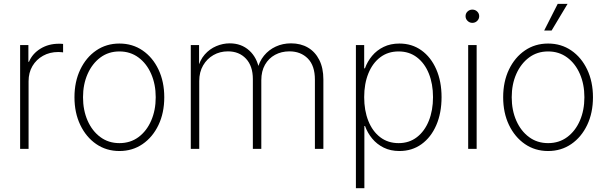

<svg xmlns="http://www.w3.org/2000/svg" viewBox="-20 -773 3152 997"><path d="M84.5 0V-539.1H127.4V-452.1H130.4Q148.4 -494.6 190.2 -520.3Q231.9 -545.9 285.6 -545.9Q292 -545.9 297.1 -545.7Q302.2 -545.4 307.6 -544.9V-501Q304.2 -501.5 297.6 -502.2Q291 -502.9 282.2 -502.9Q238.3 -502.9 203.4 -483.4Q168.5 -463.9 148.4 -429.9Q128.4 -396 128.4 -351.1V0Z M600.1 11.2Q532.2 11.2 479.7 -24.9Q427.2 -61 397 -124Q366.7 -187 366.7 -268.1Q366.7 -349.1 397 -412.1Q427.2 -475.1 479.7 -511Q532.2 -546.9 600.1 -546.9Q668 -546.9 720.5 -511Q772.9 -475.1 803 -411.9Q833 -348.6 833 -268.1Q833 -187 803 -124Q772.9 -61 720.5 -24.9Q668 11.2 600.1 11.2ZM600.1 -29.8Q657.2 -29.8 699.5 -61.3Q741.7 -92.8 765.1 -146.7Q788.6 -200.7 788.6 -268.1Q788.6 -335 765.1 -388.9Q741.7 -442.9 699.2 -474.4Q656.7 -505.9 600.1 -505.9Q543.5 -505.9 501.2 -474.4Q459 -442.9 435.1 -389.2Q411.1 -335.4 411.1 -268.1Q411.1 -200.7 434.8 -146.7Q458.5 -92.8 501 -61.3Q543.5 -29.8 600.1 -29.8Z M970.7 0V-539.1H1013.7V-415.5H1006.3Q1017.6 -460.9 1043.2 -490Q1068.8 -519 1103 -533.4Q1137.2 -547.9 1172.9 -547.9Q1233.4 -547.9 1274.4 -510.7Q1315.4 -473.6 1326.2 -410.2H1315.9Q1325.7 -453.1 1350.8 -483.9Q1376 -514.6 1412.1 -531.2Q1448.2 -547.9 1491.2 -547.9Q1541.5 -547.9 1579.1 -525.9Q1616.7 -503.9 1637.9 -461.9Q1659.2 -419.9 1659.2 -360.4V0H1615.2V-359.4Q1615.2 -432.1 1578.4 -469.2Q1541.5 -506.3 1482.9 -506.3Q1441.4 -506.3 1408.2 -488.3Q1375 -470.2 1356 -436.8Q1336.9 -403.3 1336.9 -356.4V0H1293V-362.3Q1293 -430.2 1257.3 -468.3Q1221.7 -506.3 1163.6 -506.3Q1122.1 -506.3 1088.4 -487.1Q1054.7 -467.8 1034.7 -433.3Q1014.6 -398.9 1014.6 -352.1V0Z M1828.1 204.1V-539.1H1871.1V-418H1875Q1887.7 -453.6 1912.1 -482.9Q1936.5 -512.2 1972.2 -529.5Q2007.8 -546.9 2054.2 -546.9Q2119.1 -546.9 2168.5 -511.5Q2217.8 -476.1 2245.4 -413.1Q2272.9 -350.1 2272.9 -268.6Q2272.9 -186.5 2245.6 -123.3Q2218.3 -60.1 2168.9 -24.4Q2119.6 11.2 2054.2 11.2Q2008.3 11.2 1972.7 -6.3Q1937 -23.9 1912.6 -53.5Q1888.2 -83 1875.5 -118.7H1872.1V204.1ZM2049.8 -29.8Q2105 -29.8 2145 -60.8Q2185.1 -91.8 2206.8 -145.8Q2228.5 -199.7 2228.5 -268.6Q2228.5 -337.4 2206.8 -391.1Q2185.1 -444.8 2145 -475.3Q2105 -505.9 2049.8 -505.9Q1994.6 -505.9 1954.6 -475.6Q1914.6 -445.3 1892.8 -391.6Q1871.1 -337.9 1871.1 -268.6Q1871.1 -199.2 1892.6 -145.3Q1914.1 -91.3 1954.3 -60.5Q1994.6 -29.8 2049.8 -29.8Z M2411.1 0V-539.1H2455.1V0ZM2432.6 -654.3Q2418.5 -654.3 2408 -664.6Q2397.5 -674.8 2397.5 -689Q2397.5 -703.6 2408 -713.4Q2418.5 -723.1 2432.6 -723.1Q2447.8 -723.1 2458 -713.1Q2468.3 -703.1 2468.3 -689Q2468.3 -674.8 2458 -664.6Q2447.8 -654.3 2432.6 -654.3Z M2826.2 11.2Q2758.3 11.2 2705.8 -24.9Q2653.3 -61 2623 -124Q2592.8 -187 2592.8 -268.1Q2592.8 -349.1 2623 -412.1Q2653.3 -475.1 2705.8 -511Q2758.3 -546.9 2826.2 -546.9Q2894 -546.9 2946.5 -511Q2999 -475.1 3029.1 -411.9Q3059.1 -348.6 3059.1 -268.1Q3059.1 -187 3029.1 -124Q2999 -61 2946.5 -24.9Q2894 11.2 2826.2 11.2ZM2826.2 -29.8Q2883.3 -29.8 2925.5 -61.3Q2967.8 -92.8 2991.2 -146.7Q3014.6 -200.7 3014.6 -268.1Q3014.6 -335 2991.2 -388.9Q2967.8 -442.9 2925.3 -474.4Q2882.8 -505.9 2826.2 -505.9Q2769.5 -505.9 2727.3 -474.4Q2685.1 -442.9 2661.1 -389.2Q2637.2 -335.4 2637.2 -268.1Q2637.2 -200.7 2660.9 -146.7Q2684.6 -92.8 2727.1 -61.3Q2769.5 -29.8 2826.2 -29.8ZM2805.7 -614.3 2876 -752.9H2927.2L2844.2 -614.3Z"/></svg>

Font: Inter 18pt ExtraLight
Style: Regular
Weight: 250
Designer: Rasmus Andersson
Foundry: rsms
Version: Version 4.001;git-66647c0bb